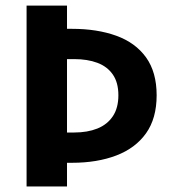

<svg xmlns="http://www.w3.org/2000/svg" viewBox="-20 -676 639 700"><path d="M76.9 3.9V-655.6H224.3V-570.9H242.4Q334.1 -570.9 403.9 -545.7Q473.7 -520.5 512.4 -466.8Q551.1 -413.1 551.1 -328.7Q551.1 -244.3 512.4 -190Q473.7 -135.7 403.9 -109.1Q334.1 -82.5 242.4 -82.5H224.3V3.9ZM224.3 -192.9H250.6Q298.8 -192.9 335 -207.4Q371.2 -222 391.4 -252.2Q411.6 -282.4 411.6 -328.7Q411.6 -375 391.4 -404.2Q371.2 -433.4 335 -447Q298.8 -460.5 250.6 -460.5H224.3Z"/></svg>

Font: Source Sans 3
Style: Regular
Weight: 200
Designer: Paul D. Hunt
Foundry: Adobe
Version: Version 3.046;hotconv 1.0.118;makeotfexe 2.5.65603